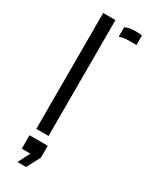

<svg xmlns="http://www.w3.org/2000/svg" viewBox="-202 -646 678 861"><g transform="rotate(30 136.5 -215.5)"><path d="M58 0V-600H121.5V0ZM171.5 -542.5V-591.5Q191.5 -602 224.5 -602Q232.5 -602 241 -601.5Q249.5 -601 259 -599.5V-550.5H225Q192 -550.5 171.5 -542.5ZM59 171 90.5 109.5H46V40H140.5V101.5L103.5 171Z"/></g></svg>

Font: Big Shoulders Stencil Text Thin Light
Style: Regular
Weight: 300
Version: Version 2.001